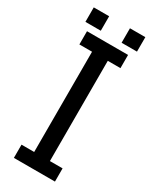

<svg xmlns="http://www.w3.org/2000/svg" viewBox="-210 -867 737 919"><g transform="rotate(30 158.5 -407.5)"><path d="M45 0V-73H115V-627H45V-700H272V-627H202V-73H272V0ZM216 -735V-815H301V-735ZM16 -735V-815H101V-735Z"/></g></svg>

Font: Share
Style: Regular
Weight: 400
Designer: Ralph du Carrois
Version: Version 1.001